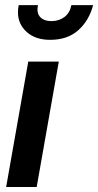

<svg xmlns="http://www.w3.org/2000/svg" viewBox="-20 -744 390 764"><path d="M4.5 0 92.5 -499H214L126 0ZM179.5 -585.5Q120.5 -585.5 86 -617Q51.5 -648.5 51.5 -694.5Q51.5 -701.5 52.2 -709.5Q53 -717.5 54.5 -723.5H131Q130.5 -718.5 129.8 -714.5Q129 -710.5 129 -706.5Q129 -684.5 144 -672.2Q159 -660 184.5 -660Q214.5 -660 236.2 -676.2Q258 -692.5 264 -723.5H350.5Q334.5 -662.5 291.8 -624Q249 -585.5 179.5 -585.5Z"/></svg>

Font: Cabin
Style: Bold Italic
Weight: 700
Width: 4
Italic angle: -10°
Designer: Pablo Impallari
Foundry: Pablo Impallari. http://www.impallari.com Igino Marini. http://www.ikern.com
Version: Version 3.001